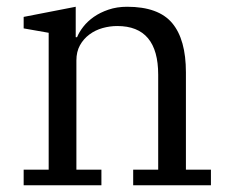

<svg xmlns="http://www.w3.org/2000/svg" viewBox="-20 -548 679 568"><path d="M50 -46H124V-451L50 -464V-498L204 -528V-438H208Q214 -453 226.5 -469Q239 -485 257.5 -498Q276 -511 301 -519.5Q326 -528 356 -528Q449 -528 489.5 -479.5Q530 -431 530 -334V-46H604V0H374V-46H448V-327Q448 -471 327 -471Q305 -471 283.5 -465Q262 -459 244.5 -446Q227 -433 216.5 -414Q206 -395 206 -369V-46H280V0H50Z"/></svg>

Font: IBM Plex Serif
Style: Regular
Weight: 400
Designer: Mike Abbink, Paul van der Laan, Pieter van Rosmalen
Foundry: Bold Monday
Version: Version 3.001